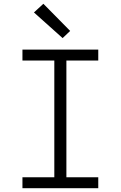

<svg xmlns="http://www.w3.org/2000/svg" viewBox="-20 -998 640 1018"><path d="M99 0V-58H268V-677H99V-735H501V-677H332V-58H501V0ZM312 -796 160 -932 210 -978 352 -834Z"/></svg>

Font: Iosevka SS04 Light Extended
Style: Regular
Weight: 300
Width: 7
Monospace: yes
Designer: Belleve Invis
Foundry: Belleve Invis
Version: Version 19.0.0; ttfautohint (v1.8.4)